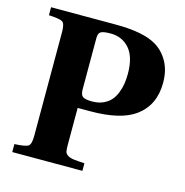

<svg xmlns="http://www.w3.org/2000/svg" viewBox="-103 -789 856 886"><g transform="rotate(15 325.0 -346.0)"><path d="M272 -363.8Q272 -336.9 284.2 -328.9Q296.4 -320.8 328.1 -320.8Q357.4 -320.8 380.1 -330.8Q402.8 -340.8 416.7 -356.7Q430.7 -372.6 439.5 -394.8Q448.2 -417 451.7 -439.2Q455.1 -461.4 455.1 -485.8Q455.1 -567.4 420.4 -606.7Q385.7 -646 331.1 -646Q294.4 -646 283.2 -638.4Q272 -630.9 272 -608.9ZM33.2 0V-38.1Q86.4 -40.5 99.1 -49.8Q111.8 -59.1 111.8 -97.2V-595.2Q111.8 -633.3 99.1 -642.3Q86.4 -651.4 33.2 -653.8V-691.9H342.8Q475.6 -691.9 538.1 -653.8Q576.7 -630.4 599.9 -588.4Q623 -546.4 623 -488.8Q623 -381.3 545.9 -325.2Q476.6 -274.9 332 -274.9H272V-97.2Q272 -76.7 274.2 -66.7Q276.4 -56.6 287.6 -49.6Q298.8 -42.5 315.7 -40.3Q332.5 -38.1 368.2 -36.1V0Z"/></g></svg>

Font: Linguistics Pro
Style: Bold
Weight: 700
Designer: Stefan Peev, Context Ltd
Foundry: Stefan Peev, Context Ltd
Version: Version 001.000